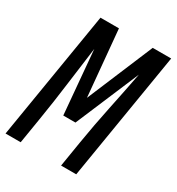

<svg xmlns="http://www.w3.org/2000/svg" viewBox="-185 -845 879 955"><g transform="rotate(30 254.5 -367.5)"><path d="M-9 0 112 -735H218L253 -356L412 -735H518L397 0H310L334 -147Q352 -257 375 -366.5Q398 -476 419 -585L265 -221H195L163 -585Q148 -476 134 -366.5Q120 -257 102 -147L78 0Z"/></g></svg>

Font: Iosevka Medium
Style: Italic
Weight: 500
Italic angle: -9°
Monospace: yes
Designer: Belleve Invis
Foundry: Belleve Invis
Version: Version 32.5.0; ttfautohint (v1.8.4)